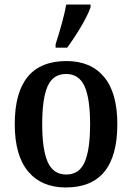

<svg xmlns="http://www.w3.org/2000/svg" viewBox="-20 -816 583 846"><path d="M45 -269Q45 -547 273 -547Q380 -547 438.5 -477Q497 -407 497 -269Q497 10 270 10Q163 10 104 -60.5Q45 -131 45 -269ZM377 -269Q377 -382 352.5 -436Q328 -490 271 -490Q214 -490 190 -436.5Q166 -383 166 -269Q166 -156 190.5 -101.5Q215 -47 272 -47Q329 -47 353 -101.5Q377 -156 377 -269ZM225 -621Q259 -726 272 -796H379V-784Q367 -749 337 -698.5Q307 -648 276 -606H225Z"/></svg>

Font: Noto Serif NarrowSemiBold
Style: Regular
Weight: 600
Width: 4
Designer: Monotype Design Team
Foundry: Monotype Imaging Inc.
Version: Version 1.001